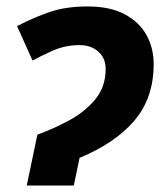

<svg xmlns="http://www.w3.org/2000/svg" viewBox="-20 -576 519 596"><path d="M63 0 96 -158Q146 -176 195 -202.5Q244 -229 276 -268Q308 -307 308 -362Q308 -396 285 -416Q262 -436 227 -436Q183 -436 144.5 -419Q106 -402 81 -388L33 -495Q85 -522 135 -539Q185 -556 252 -556Q321 -556 366.5 -532Q412 -508 434.5 -467.5Q457 -427 457 -377Q457 -272 397.5 -202Q338 -132 227 -86L209 0Z"/></svg>

Font: Noto IKEA Latin
Style: Bold Italic
Weight: 700
Italic angle: -12°
Designer: Monotype Design Team
Foundry: Monotype Imaging Inc.
Version: Version 1.0